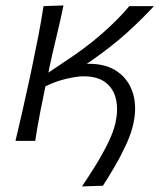

<svg xmlns="http://www.w3.org/2000/svg" viewBox="-20 -518 590 706"><path d="M281.5 167.5Q305.5 132 331.2 90.5Q357 49 377.2 7.8Q397.5 -33.5 405 -68Q415 -114.5 406.5 -153Q398 -191.5 368.5 -214.5Q339 -237.5 286 -237.5Q263.5 -237.5 223.8 -228.2Q184 -219 147 -200.5Q135.5 -145.5 126.5 -98.8Q117.5 -52 109.5 0H37Q50 -55 61.8 -106.8Q73.5 -158.5 87 -220L97.5 -269.5Q111 -333.5 121.2 -386.5Q131.5 -439.5 140 -495.5L213.5 -498Q202 -442.5 189 -389Q176 -335.5 163 -276.5L158 -251L213 -288Q297.5 -343 358 -396.8Q418.5 -450.5 455.5 -495.5H546Q503.5 -449 446.2 -397Q389 -345 299 -283Q303 -283.5 307 -283.5Q371.5 -283.5 412.5 -254.2Q453.5 -225 468.8 -175.2Q484 -125.5 470.5 -63.5Q463 -28.5 444.5 12Q426 52.5 402.8 92.5Q379.5 132.5 358.5 165Z"/></svg>

Font: Commissioner Flair Light
Style: Italic
Weight: 300
Italic angle: -12°
Designer: Kostas Bartsokas
Foundry: Kostas Bartsokas
Version: Version 1.000; ttfautohint (v1.8.3)